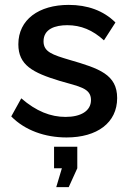

<svg xmlns="http://www.w3.org/2000/svg" viewBox="-20 -552 531 785"><path d="M252 10C377 10 459 -50 459 -151C459 -247 386 -272 265 -307C194 -328 158 -340 158 -383C158 -434 206 -449 255 -449C311 -449 359 -429 405 -387L452 -460C403 -509 337 -532 261 -532C139 -532 55 -472 55 -371C55 -286 113 -255 225 -221C304 -198 352 -192 352 -143C352 -98 310 -74 248 -74C187 -74 128 -97 67 -150L26 -76C82 -19 164 10 252 10ZM210 213H261L296 136V48H201V136H233Z"/></svg>

Font: FIGSv2-sans-serif SemiBold
Style: Regular
Weight: 600
Designer: Matt McInerney, Pablo Impallari, Rodrigo Fuenzalida,Mirko Velimirovic
Foundry: Matt McInerney, Pablo Impallari, Rodrigo Fuenzalida
Version: Version 4.021;hotconv 1.0.109;makeotfexe 2.5.65596